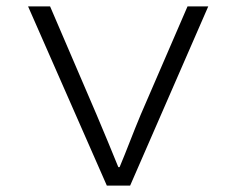

<svg xmlns="http://www.w3.org/2000/svg" viewBox="-20 -582 740 602"><path d="M68 -562 315 0H388L633 -562H568L421 -222C397 -165 377 -110 355 -58H351C330 -110 307 -165 283 -222L137 -562Z"/></svg>

Font: Kawkab Mono Light
Style: Regular
Weight: 300
Monospace: yes
Designer: Abdullah Arif
Foundry: Abdullah Arif
Version: Version 1.000;PS 000.500;hotconv 1.0.88;makeotf.lib2.5.64775